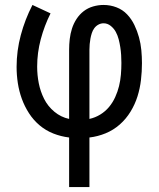

<svg xmlns="http://www.w3.org/2000/svg" viewBox="-20 -550 640 775"><path d="M259 205V5Q226 1 195.5 -11Q165 -23 140 -44Q115 -65 97 -93Q79 -121 68 -151.5Q57 -182 52 -214.5Q47 -247 47 -280Q47 -345 64 -408.5Q81 -472 111 -530L184 -496Q159 -446 144.5 -391.5Q130 -337 130 -281Q130 -247 136.5 -214Q143 -181 158 -151Q173 -121 199.5 -99Q226 -77 259 -70V-350Q259 -371 261.5 -392.5Q264 -414 270.5 -434.5Q277 -455 289 -473.5Q301 -492 318 -505Q335 -518 356 -524Q377 -530 398 -530Q425 -530 450 -520.5Q475 -511 493 -492Q511 -473 522.5 -449Q534 -425 541 -399.5Q548 -374 550.5 -347.5Q553 -321 553 -295Q553 -261 549 -227Q545 -193 535 -161Q525 -129 507 -99.5Q489 -70 463.5 -47.5Q438 -25 406.5 -12Q375 1 341 5V205ZM341 -70Q364 -75 384.5 -87.5Q405 -100 420 -118Q435 -136 445 -158Q455 -180 460.5 -202.5Q466 -225 468 -248.5Q470 -272 470 -296Q470 -312 469 -328Q468 -344 465.5 -360Q463 -376 459 -391.5Q455 -407 447.5 -421Q440 -435 427 -445.5Q414 -456 398 -456Q387 -456 377 -450.5Q367 -445 360.5 -436Q354 -427 350.5 -416Q347 -405 345 -394Q343 -383 342 -372Q341 -361 341 -350Z"/></svg>

Font: Iosevka Curly Extended
Style: Regular
Weight: 400
Width: 7
Monospace: yes
Designer: Belleve Invis
Foundry: Belleve Invis
Version: Version 11.1.0; ttfautohint (v1.8.3)